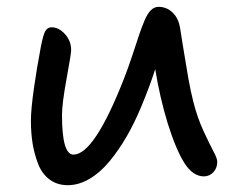

<svg xmlns="http://www.w3.org/2000/svg" viewBox="-20 -524 697 564"><path d="M179.2 20Q147.9 20 125.5 3.2Q103 -13.7 91.8 -43Q80.6 -72.3 75.7 -103Q70.8 -133.8 70.8 -169.9Q70.8 -202.6 79.8 -265.6Q88.9 -328.6 97.2 -371.1Q104 -411.1 110.6 -427.5Q117.2 -443.8 131.8 -443.8Q152.8 -443.8 170.9 -423.8Q189 -403.8 189 -377Q189 -365.7 175.5 -292.5Q162.1 -219.2 162.1 -186Q162.1 -69.8 195.8 -69.8Q256.8 -69.8 344.2 -293Q356 -322.8 368.4 -360.4Q380.9 -397.9 388.2 -420.2Q395.5 -442.4 404.5 -463.6Q413.6 -484.9 423.6 -494.4Q433.6 -503.9 445.8 -503.9Q469.2 -503.9 486.6 -487.5Q503.9 -471.2 508.8 -442.9Q510.7 -430.7 518.6 -381.6Q526.4 -332.5 533.2 -294.2Q540 -255.9 547.9 -225.1Q559.6 -178.7 577.6 -139.6Q595.7 -100.6 606.9 -79.6Q618.2 -58.6 618.2 -48.8Q618.2 -30.3 606.7 -18.1Q595.2 -5.9 579.1 -5.9Q546.4 -5.9 521.5 -45.4Q496.6 -85 472.2 -163.1Q449.2 -238.8 436 -320.8Q419.9 -270.5 395 -210.9Q375 -162.6 351.6 -122.3Q328.1 -82 301 -49.3Q273.9 -16.6 242.4 1.7Q210.9 20 179.2 20Z"/></svg>

Font: Shantell Sans Irregular
Style: Regular
Weight: 400
Designer: Stephen Nixon, Anya Danilova, Shantell Martin
Foundry: Arrow Type
Version: Version 1.006;[9816181b4]